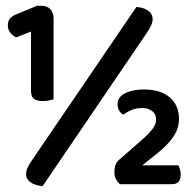

<svg xmlns="http://www.w3.org/2000/svg" viewBox="-20 -637 669 663"><path d="M87 -528 36 -508Q25 -513 16 -523.5Q7 -534 7 -550Q7 -564 14.5 -573Q22 -582 35 -587L108 -617H123Q143 -617 154 -605Q165 -593 165 -573V-294Q159 -292 149 -290Q139 -288 129 -288Q109 -288 98 -295Q87 -302 87 -325ZM477 -328Q534 -328 566 -301Q598 -274 598 -226Q598 -195 580 -167Q562 -139 525 -109L471 -66H596Q599 -60 601.5 -52Q604 -44 604 -34Q604 -1 574 -1H394Q386 -8 380.5 -18Q375 -28 375 -41Q375 -71 390 -84L470 -154Q497 -178 508 -193.5Q519 -209 519 -224Q519 -243 505.5 -253.5Q492 -264 471 -264Q450 -264 434 -257Q418 -250 405 -241Q397 -246 391.5 -255Q386 -264 386 -278Q386 -302 412 -315Q438 -328 477 -328ZM451 -613Q476 -611 491 -600.5Q506 -590 507 -573Q507 -560 501.5 -548.5Q496 -537 486 -522L127 6Q101 3 86 -7Q71 -17 70 -34Q70 -47 75.5 -58.5Q81 -70 92 -86Z"/></svg>

Font: Baloo Bhai 2 SemiBold
Style: Regular
Weight: 600
Designer: Supriya Tembe, Noopur Datye and Ek Type
Foundry: Ek Type
Version: Version 1.640;PS 1.000;hotconv 16.6.51;makeotf.lib2.5.65220;